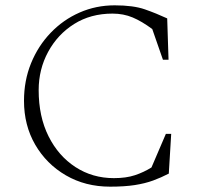

<svg xmlns="http://www.w3.org/2000/svg" viewBox="-20 -690 754 720"><path d="M393 10Q300 10 227 -32.5Q154 -75 112 -147.5Q70 -220 70 -312Q70 -388 96.5 -453Q123 -518 170 -567Q217 -616 278.5 -643Q340 -670 410 -670Q480 -670 523 -655Q566 -640 607 -621L612 -466H591L551 -581Q512 -610 477.5 -624.5Q443 -639 402 -639Q320 -639 258 -600Q196 -561 160.5 -495.5Q125 -430 125 -352Q125 -253 162 -179Q199 -105 263 -63.5Q327 -22 407 -22Q453 -22 486 -33Q519 -44 548 -62L602 -188H622L613 -39Q584 -24 554 -13Q524 -2 485.5 4Q447 10 393 10Z"/></svg>

Font: Spectral ExtraLight
Style: Regular
Weight: 275
Designer: Jean-Baptiste Levee
Foundry: Production Type
Version: Version 2.001